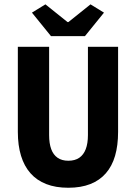

<svg xmlns="http://www.w3.org/2000/svg" viewBox="-20 -872 640 904"><path d="M301.6 12Q242 12 197.6 -5.4Q153.2 -22.7 123.6 -56.2Q94 -89.6 79 -138.5Q64 -187.3 64 -250.9V-651.8H211.3V-235.9Q211.3 -196.8 221.1 -170Q230.9 -143.2 251.1 -129.2Q271.3 -115.2 301.6 -115.2Q333 -115.2 353.3 -129.2Q373.6 -143.2 383.8 -170Q394 -196.8 394 -235.9V-651.8H536V-250.9Q536 -187.3 521.8 -138.5Q507.6 -89.6 478.4 -56.2Q449.3 -22.7 405.3 -5.4Q361.2 12 301.6 12ZM220.1 -701.8 130.4 -812.5 193.9 -851.5 298 -768H302L406.1 -851.5L469.6 -812.5L379.9 -701.8Z"/></svg>

Font: Source Code Pro ExtraLight
Style: Regular
Weight: 200
Monospace: yes
Designer: Paul D. Hunt, Teo Tuominen
Foundry: Adobe
Version: Version 1.026;hotconv 1.1.0;makeotfexe 2.6.0